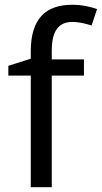

<svg xmlns="http://www.w3.org/2000/svg" viewBox="-20 -851 427 805"><path d="M332 -534V-602H197V-637C197 -721 225 -759 284 -759C313 -759 342 -751 364 -744L387 -813C361 -822 325 -831 283 -831C173 -831 109 -774 109 -636V-605L15 -575V-534H109V-66H197V-534Z"/></svg>

Font: Noto Sans Malayalam UI
Style: Regular
Weight: 400
Designer: Jelle Bosma - Monotype Design Team
Foundry: Monotype Imaging Inc.
Version: Version 2.104